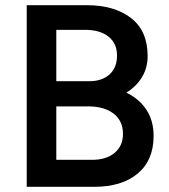

<svg xmlns="http://www.w3.org/2000/svg" viewBox="-20 -720 652 740"><path d="M83 0V-700H314Q421 -700 485 -650.5Q549 -601 549 -504Q549 -459 527.5 -423Q506 -387 467 -363Q518 -338 545 -296Q572 -254 572 -196Q572 -102 510.5 -51Q449 0 344 0ZM197 -407H324Q373 -407 402 -433Q431 -459 431 -506Q431 -553 398 -579Q365 -605 308 -605H197ZM197 -104H335Q390 -104 422 -131Q454 -158 454 -204Q454 -254 418 -282Q382 -310 319 -310H197Z"/></svg>

Font: Figtree SemiBold
Style: Regular
Weight: 600
Designer: Erik Kennedy
Foundry: Erik Kennedy
Version: Version 2.001; ttfautohint (v1.8.4.7-5d5b);gftools[0.9.27]